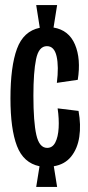

<svg xmlns="http://www.w3.org/2000/svg" viewBox="-20 -700 347 753"><path d="M122 33 135 -48Q72 -61 46.5 -127.5Q21 -194 21 -314Q21 -439 46.5 -508.5Q72 -578 136 -591L122 -680H204L190 -592Q250 -582 274 -525.5Q298 -469 285 -387L203 -375Q211 -439 202 -479Q193 -519 164 -519Q132 -519 121.5 -468Q111 -417 111 -325Q111 -222 122.5 -171Q134 -120 165 -120Q186 -120 197 -141.5Q208 -163 210 -198.5Q212 -234 206 -275L288 -265Q298 -210 291 -163.5Q284 -117 259 -86Q234 -55 191 -48L204 33Z"/></svg>

Font: Bricolage Grotesque 96pt Condensed
Style: Regular
Weight: 400
Width: 3
Designer: Mathieu Triay
Foundry: Atelier Triay
Version: Version 1.001; ttfautohint (v1.8.4.7-5d5b);gftools[0.9.33.de